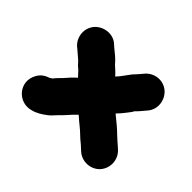

<svg xmlns="http://www.w3.org/2000/svg" viewBox="-129 -739 866 866"><g transform="rotate(-45 304.5 -306.0)"><path d="M311 -188C323 -176 336 -165 348 -156C358 -149 367 -140 378 -135C391 -121 408 -108 423 -95C459 -64 513 -73 541 -106C572 -143 563 -195 530 -223C521 -231 511 -238 502 -247C482 -268 451 -284 429 -306C428 -306 428 -306 427 -307C443 -320 453 -334 465 -346C486 -363 501 -383 518 -404L527 -414C559 -448 551 -503 519 -532C484 -563 431 -557 402 -525L393 -514C381 -501 374 -491 362 -478L354 -470C345 -463 338 -455 331 -446C326 -441 310 -426 305 -422C289 -440 275 -453 257 -468C242 -482 236 -490 221 -501C220 -504 218 -507 215 -510C207 -534 196 -551 174 -563C106 -601 34 -537 53 -468C59 -441 74 -419 89 -399C98 -387 110 -378 121 -367C140 -346 169 -324 189 -302C188 -301 187 -299 186 -298C163 -273 150 -253 127 -230C112 -215 105 -203 90 -188L80 -177C49 -143 52 -89 85 -59C120 -28 173 -32 203 -65L213 -76C226 -90 232 -99 245 -112C269 -136 288 -160 309 -186C310 -186 311 -187 311 -188Z"/></g></svg>

Font: Blanket
Style: Blk
Weight: 900
Foundry: Cannot Into Space Fonts
Version: Version 0.9